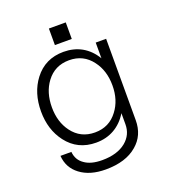

<svg xmlns="http://www.w3.org/2000/svg" viewBox="-147 -784 918 1033"><g transform="rotate(-20 312.5 -267.5)"><path d="M522.5 -518.6H462.9V-428.7Q432.6 -479.5 385.7 -505.9Q339.8 -531.2 282.2 -531.2Q176.8 -531.2 115.2 -450.2Q59.6 -377 59.6 -270.5Q59.6 -166 115.2 -92.8Q176.8 -11.7 282.2 -11.7Q340.8 -11.7 386.7 -38.1Q432.6 -64.5 462.9 -114.3V-50.8Q462.9 8.8 417 46.9Q367.2 87.9 280.3 87.9Q215.8 87.9 179.7 61.5Q142.6 36.1 138.7 -10.7H76.2Q81.1 58.6 135.7 99.6Q191.4 141.6 281.2 141.6Q396.5 141.6 460.9 85.9Q522.5 34.2 522.5 -52.7ZM294.9 -478.5Q377 -478.5 424.8 -414.1Q468.8 -356.4 468.8 -271.5Q468.8 -187.5 424.8 -129.9Q377 -65.4 294.9 -65.4Q212.9 -65.4 165 -129.9Q122.1 -187.5 122.1 -271.5Q122.1 -356.4 165 -414.1Q212.9 -478.5 294.9 -478.5ZM252 -675.8V-581.1H348.6V-675.8Z"/></g></svg>

Font: Dotum
Style: Regular
Weight: 400
Version: Version 2.21